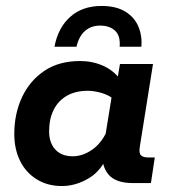

<svg xmlns="http://www.w3.org/2000/svg" viewBox="-20 -615 573 645"><path d="M188 10Q140 10 103.5 -12.5Q67 -35 47.5 -74.5Q28 -114 28 -165Q28 -233 54 -288.5Q80 -344 129 -377Q178 -410 249 -410Q290 -410 325.5 -394.5Q361 -379 384 -348L372 -335L383 -400H494L450 -124Q446 -102 453 -94Q460 -86 478 -86H500L487 0H426Q367 0 343 -30.5Q319 -61 326 -107L329 -126L344 -99Q322 -42 278 -16Q234 10 188 10ZM224 -90Q259 -90 291.5 -113.5Q324 -137 343 -183L332 -147L358 -308V-285Q342 -297 318.5 -303.5Q295 -310 275 -310Q234 -310 205 -293.5Q176 -277 160.5 -246.5Q145 -216 145 -174Q145 -135 166 -112.5Q187 -90 224 -90ZM163 -458Q175 -522 216 -558.5Q257 -595 321 -595Q370 -595 401 -576Q432 -557 445 -525.5Q458 -494 455 -458H382Q385 -495 366.5 -512Q348 -529 316 -529Q286 -529 265.5 -511Q245 -493 237 -458Z"/></svg>

Font: Rokkitt SemiBold
Style: Bold Italic
Weight: 700
Italic angle: -9°
Version: Version 3.103